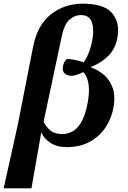

<svg xmlns="http://www.w3.org/2000/svg" viewBox="-60 -788 696 1044"><path d="M-40 236 37 -111 120 -534Q144 -654 218 -711Q292 -768 390 -768Q503 -768 547 -719.5Q591 -671 580 -594Q571 -527 530.5 -486Q490 -445 435 -424L434 -422Q475 -407 506 -380Q537 -353 552 -312Q567 -271 559 -214Q550 -154 518.5 -102.5Q487 -51 432.5 -19.5Q378 12 302 12Q249 12 213.5 -12Q178 -36 166 -66H164L111 236ZM280 -59Q306 -59 332.5 -72.5Q359 -86 381 -122Q403 -158 416 -225Q428 -287 421.5 -330Q415 -373 393 -396Q377 -388 360 -382Q343 -376 333 -376Q308 -375 293 -387.5Q278 -400 282 -424Q283 -433 287.5 -445Q292 -457 304 -467Q318 -468 343.5 -463Q369 -458 395 -449Q412 -473 425 -507.5Q438 -542 444 -583Q452 -642 436.5 -674Q421 -706 381 -706Q345 -706 317 -680.5Q289 -655 275 -587L177 -126Q190 -99 213.5 -79Q237 -59 280 -59Z"/></svg>

Font: Noto Serif SemiCondensed
Style: Bold Italic
Weight: 700
Width: 4
Italic angle: -12°
Designer: Monotype Design Team
Foundry: Monotype Imaging Inc.
Version: Version 2.014